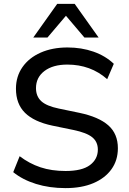

<svg xmlns="http://www.w3.org/2000/svg" viewBox="-20 -958 662 987"><path d="M317 9Q234 9 165 -12.5Q96 -34 48 -73L81 -155Q131 -117 188 -98Q245 -79 317 -79Q402 -79 442.5 -109.5Q483 -140 483 -189Q483 -229 454 -252.5Q425 -276 357 -290L250 -312Q155 -332 108.5 -378Q62 -424 62 -502Q62 -565 95.5 -613Q129 -661 189 -687.5Q249 -714 327 -714Q399 -714 460.5 -692.5Q522 -671 565 -630L531 -551Q446 -626 326 -626Q252 -626 208.5 -593Q165 -560 165 -505Q165 -463 192 -438Q219 -413 282 -400L388 -378Q488 -357 537 -313.5Q586 -270 586 -196Q586 -134 553 -88Q520 -42 460 -16.5Q400 9 317 9ZM151 -765 274 -938H364L487 -765H414L319 -877L224 -765Z"/></svg>

Font: Nunito Sans SemiBold
Style: Regular
Weight: 600
Designer: Vernon Adams
Foundry: Vernon Adams
Version: Version 3.101; ttfautohint (v1.8.4.7-5d5b);gftools[0.9.27]